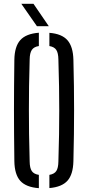

<svg xmlns="http://www.w3.org/2000/svg" viewBox="-20 -977 460 1003"><path d="M183 6Q116 1 86 -32.2Q56 -65.5 55 -135.5Q54 -211.5 53.5 -276.2Q53 -341 53 -402.2Q53 -463.5 53.5 -527.2Q54 -591 55 -664Q56 -734 86 -767.5Q116 -801 183 -806V-736.5Q157 -732.5 146.2 -716.2Q135.5 -700 135 -667Q132.5 -591.5 131.8 -527.5Q131 -463.5 131 -403Q131 -342.5 131.8 -277.2Q132.5 -212 135 -133Q135.5 -99 146.2 -83.2Q157 -67.5 183 -63.5ZM238 5.5V-63.5Q264 -68 274.2 -83.8Q284.5 -99.5 285 -133Q287.5 -210 288.5 -274.5Q289.5 -339 289.5 -399.5Q289.5 -460 288.5 -524.8Q287.5 -589.5 285 -667Q284.5 -700 274.2 -716Q264 -732 238 -736.5V-805.5Q303 -800.5 332.5 -766.8Q362 -733 363.5 -664Q365.5 -591 366.2 -527.2Q367 -463.5 367 -402.2Q367 -341 366.2 -276.2Q365.5 -211.5 363.5 -135.5Q362 -66 332.5 -33Q303 0 238 5.5ZM173 -840 91.5 -957H155L235 -840Z"/></svg>

Font: Big Shoulders Stencil Text Thin
Style: Regular
Weight: 400
Version: Version 2.001